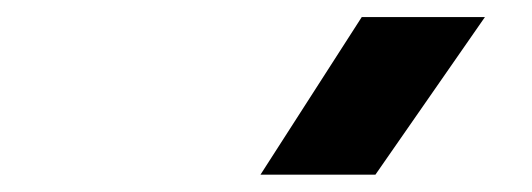

<svg xmlns="http://www.w3.org/2000/svg" viewBox="-20 -815 626 226"><path d="M286.6 -609.4 405.8 -794.9H550.8L421.9 -609.4Z"/></svg>

Font: Cascadia Mono NF
Style: Italic
Weight: 400
Italic angle: -10°
Monospace: yes
Designer: Aaron Bell
Foundry: Saja Typeworks
Version: Version 2404.023